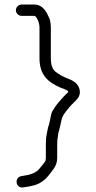

<svg xmlns="http://www.w3.org/2000/svg" viewBox="-20 -684 421 846"><path d="M75 -614H130C131.3 -614 133 -613.7 135 -613C146.4 -601.6 154 -582.2 154 -561V-428C154 -351.7 193.5 -321.3 246 -298C252.3 -295.2 281 -287.3 281 -279C281 -278.3 280.7 -278 280 -278L261 -259C248.7 -245.5 228.1 -222.6 219 -207C212.3 -197.7 208 -189.3 206 -182C201.9 -165.5 198.5 -139.2 192 -123L188 -105L186 -93C182.9 -80.6 182 -64.5 182 -48V10C182 14.7 181.7 18.7 181 22C181 23.3 180.3 25 179 27C173.4 36.3 165.2 44.8 158 54C139.6 79.8 113.2 86.4 74 92C42.3 98.3 48.3 145.3 81 142C97.2 140 112.5 136.8 129 133C159.4 124.9 182.7 105.4 199 83C214.7 61 232 47.1 232 10V-48C232 -59.8 233.2 -74.2 235 -83L237 -97C237.7 -100.3 238.7 -104 240 -108L245 -128C249.9 -149.3 251.6 -165 261 -180C268.8 -191.7 286.4 -213.4 296 -223L315 -242C326.3 -253.3 332 -265 332 -277C332 -309.8 307.7 -327 283 -336C261.2 -344.2 238.6 -356.1 222 -370L214 -380L208 -394C205.3 -403.3 204 -416.4 204 -428V-561C204 -573.9 202 -593.1 198 -602C185.7 -630.7 170 -664 130 -664H75C61.8 -664 50 -652.2 50 -639C50 -625.8 61.8 -614 75 -614Z"/></svg>

Font: HoneyBee
Style: Book
Weight: 300
Foundry: Cannot Into Space Fonts
Version: Version 0.89